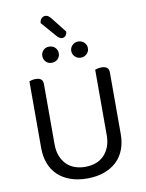

<svg xmlns="http://www.w3.org/2000/svg" viewBox="-103 -1039 856 1124"><g transform="rotate(-10 324.5 -477.0)"><path d="M561 -210Q561 -159 545.5 -118Q530 -77 499.5 -48Q469 -19 425 -3Q381 13 324 13Q267 13 223 -3Q179 -19 149 -48Q119 -77 103.5 -118Q88 -159 88 -210V-606Q93 -608 103.5 -610.5Q114 -613 126 -613Q169 -613 169 -576V-217Q169 -177 181 -147Q193 -117 213.5 -96.5Q234 -76 262.5 -66Q291 -56 324 -56Q357 -56 385.5 -66Q414 -76 434.5 -96.5Q455 -117 467 -147Q479 -177 479 -217V-606Q484 -608 494.5 -610.5Q505 -613 517 -613Q561 -613 561 -576ZM286 -738Q286 -718 272 -704Q258 -690 236 -690Q215 -690 201.5 -704Q188 -718 188 -738Q188 -758 201.5 -772Q215 -786 236 -786Q258 -786 272 -772Q286 -758 286 -738ZM459 -738Q459 -718 444.5 -704Q430 -690 409 -690Q389 -690 374.5 -704Q360 -718 360 -738Q360 -758 374.5 -772Q389 -786 409 -786Q430 -786 444.5 -772Q459 -758 459 -738ZM212 -930Q213 -947 222.5 -957Q232 -967 245 -967Q257 -967 265 -960.5Q273 -954 281 -944L351 -855Q349 -838 340.5 -830Q332 -822 321 -822Q307 -822 292 -838Z"/></g></svg>

Font: Baloo Thambi 2
Style: Regular
Weight: 400
Designer: Aadarsh Rajan and Ek Type
Foundry: Ek Type
Version: Version 1.640;hotconv 1.0.111;makeotfexe 2.5.65597; ttfautoh